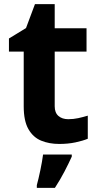

<svg xmlns="http://www.w3.org/2000/svg" viewBox="-20 -682 474 923"><path d="M308 -109Q333 -109 356 -114Q379 -119 402 -126V-15Q378 -5 342.5 2.5Q307 10 265 10Q216 10 177.5 -6Q139 -22 116.5 -61.5Q94 -101 94 -171V-434H23V-497L105 -547L148 -662H243V-546H396V-434H243V-171Q243 -140 261 -124.5Q279 -109 308 -109ZM325 61V71Q310 104 290 142.5Q270 181 244 221H157V208Q165 179 174 136Q183 93 187 61Z"/></svg>

Font: Noto IKEA Arabic
Style: Bold
Weight: 700
Designer: Monotype Design Team
Foundry: Monotype Imaging Inc.
Version: Version 1.200